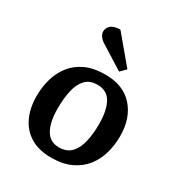

<svg xmlns="http://www.w3.org/2000/svg" viewBox="-188 -923 999 1067"><g transform="rotate(30 311.5 -389.5)"><path d="M295 15Q216 15 162.5 -17.5Q109 -50 82 -108Q55 -166 55 -243Q55 -300 70 -352.5Q85 -405 117.5 -446.5Q150 -488 202 -512Q254 -536 328 -536Q443 -536 506 -465.5Q569 -395 569 -279Q569 -222 554 -169.5Q539 -117 506.5 -75.5Q474 -34 421.5 -9.5Q369 15 295 15ZM304 -56Q356 -56 384.5 -88Q413 -120 423.5 -171Q434 -222 434 -279Q434 -367 406.5 -416Q379 -465 318 -465Q269 -465 241.5 -436Q214 -407 202.5 -356.5Q191 -306 191 -239Q191 -153 219 -104.5Q247 -56 304 -56ZM418 -622 384 -588 228 -686Q214 -696 205 -709.5Q196 -723 196 -739Q196 -760 214 -776.5Q232 -793 274 -794Z"/></g></svg>

Font: Literata 7pt SemiBold
Style: Italic
Weight: 600
Italic angle: -2°
Designer: Latin by Veronika Burian and Jose Scaglione. Greek by Irene Vlachou. Cyrillic by Vera Evstafieva
Foundry: TypeTogether
Version: Version 3.002